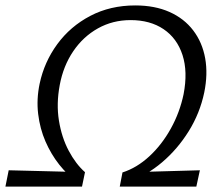

<svg xmlns="http://www.w3.org/2000/svg" viewBox="-41 -687 810 707"><path d="M430 -16 410 -52Q463 -69 509 -111.5Q555 -154 588 -213.5Q621 -273 635 -340Q651 -423 631 -484.5Q611 -546 561.5 -579.5Q512 -613 440 -613Q374 -613 319.5 -582.5Q265 -552 228.5 -498Q192 -444 179 -374Q166 -305 176 -243Q186 -181 212 -132Q238 -83 272 -53L242 -19Q207 -43 177 -81Q147 -119 126.5 -166Q106 -213 99.5 -267.5Q93 -322 105 -379Q122 -459 170 -524.5Q218 -590 291.5 -628.5Q365 -667 457 -667Q529 -667 583 -643Q637 -619 670.5 -575Q704 -531 714.5 -472.5Q725 -414 711 -346Q695 -270 654 -204Q613 -138 556 -89.5Q499 -41 430 -16ZM-21 0 -9 -60 272 -53 261 0ZM400 0 410 -52 695 -60 682 0Z"/></svg>

Font: Ysabeau Infant
Style: Italic
Weight: 400
Italic angle: -12°
Designer: Christian Thalmann (Catharsis Fonts)
Version: Version 2.001;gftools[0.9.30]; featfreeze: ss01,ss02,lnum